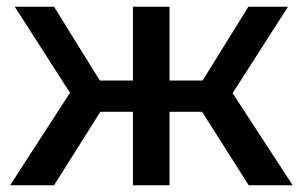

<svg xmlns="http://www.w3.org/2000/svg" viewBox="-20 -552 902 572"><path d="M721 0 582 -219H485V0H376V-219H279L141 0H10L188.5 -275.5L24 -532H141L277.5 -312H376V-532H485V-312H583.5L720 -532H838L673 -274.5L852 0Z"/></svg>

Font: Argentum Sans
Style: Regular
Weight: 400
Designer: Julieta Ulanovsky, Owen Earl, Chris M. Simpson, Rasmus Andersson, Cristiano Sobral
Foundry: The Argentum Sans Project Authors
Version: Version 3.135; ttfautohint (v1.8.4.7-5d5b-dirty)